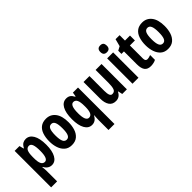

<svg xmlns="http://www.w3.org/2000/svg" viewBox="65 -1789 2925 2925"><g transform="rotate(-45 1528.0 -326.5)"><path d="M306 -622Q381 -622 424.5 -548.5Q468 -475 468 -338Q468 -206 426 -131Q384 -56 310 -56Q273 -56 242.5 -76Q212 -96 189 -138H182Q186 -106 187.5 -85.5Q189 -65 189 -56V174H60V-612H164L182 -541H189Q214 -589 242.5 -605.5Q271 -622 306 -622ZM268 -514Q227 -514 208 -476Q189 -438 189 -353V-325Q189 -243 208.5 -205Q228 -167 268 -167Q337 -167 337 -337Q337 -426 321 -470Q305 -514 268 -514Z M950 -340Q950 -264 929.5 -199.5Q909 -135 863 -95.5Q817 -56 741 -56Q670 -56 624.5 -95Q579 -134 557 -198.5Q535 -263 535 -340Q535 -423 556.5 -487Q578 -551 624 -586.5Q670 -622 743 -622Q837 -622 893.5 -549.5Q950 -477 950 -340ZM665 -339Q665 -253 683.5 -212Q702 -171 743 -171Q783 -171 801 -211.5Q819 -252 819 -340Q819 -427 801 -467.5Q783 -508 743 -508Q702 -508 683.5 -468Q665 -428 665 -339Z M1296 -38Q1296 -55 1297.5 -79Q1299 -103 1301 -139H1297Q1274 -96 1244.5 -76Q1215 -56 1176 -56Q1101 -56 1059.5 -130Q1018 -204 1018 -335Q1018 -473 1060.5 -547.5Q1103 -622 1180 -622Q1219 -622 1246 -604.5Q1273 -587 1296 -543H1304L1315 -612H1425V174H1296ZM1219 -167Q1259 -167 1277.5 -204Q1296 -241 1297 -318V-342Q1297 -429 1278 -468Q1259 -507 1218 -507Q1183 -507 1165.5 -465Q1148 -423 1148 -334Q1148 -167 1219 -167Z M1932 -612V-66H1832L1817 -136H1810Q1772 -56 1689 -56Q1616 -56 1580 -109Q1544 -162 1544 -257V-612H1672V-294Q1672 -232 1684.5 -201.5Q1697 -171 1725 -171Q1774 -171 1789 -213Q1804 -255 1804 -334V-612Z M2118 -827Q2155 -827 2171 -808Q2187 -789 2187 -753Q2187 -680 2118 -680Q2048 -680 2048 -753Q2048 -827 2118 -827ZM2182 -612V-66H2053V-612Z M2481 -168Q2496 -168 2513 -172.5Q2530 -177 2552 -185V-81Q2530 -69 2500.5 -62.5Q2471 -56 2442 -56Q2372 -56 2340.5 -98.5Q2309 -141 2309 -228V-506H2255V-575L2319 -609L2350 -728H2437V-612H2545V-506H2437V-224Q2437 -168 2481 -168Z M3022 -340Q3022 -264 3001.5 -199.5Q2981 -135 2935 -95.5Q2889 -56 2813 -56Q2742 -56 2696.5 -95Q2651 -134 2629 -198.5Q2607 -263 2607 -340Q2607 -423 2628.5 -487Q2650 -551 2696 -586.5Q2742 -622 2815 -622Q2909 -622 2965.5 -549.5Q3022 -477 3022 -340ZM2737 -339Q2737 -253 2755.5 -212Q2774 -171 2815 -171Q2855 -171 2873 -211.5Q2891 -252 2891 -340Q2891 -427 2873 -467.5Q2855 -508 2815 -508Q2774 -508 2755.5 -468Q2737 -428 2737 -339Z"/></g></svg>

Font: Noto Sans Malayalam UI ExtraCondensed
Style: Bold
Weight: 700
Width: 2
Designer: Jelle Bosma - Monotype Design Team
Foundry: Monotype Imaging Inc.
Version: Version 2.104; ttfautohint (v1.8.4.7-5d5b)